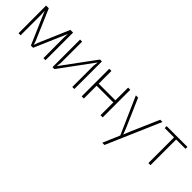

<svg xmlns="http://www.w3.org/2000/svg" viewBox="94 -1281 2312 2312"><g transform="rotate(45 1250.0 -125.0)"><path d="M101 -470 268 -80 290 -15H280L302 -80L469 -470H515V0H480L479 -350L484 -438L494 -441L304 0H266L76 -440L86 -437L91 -350V0H56L55 -470Z M1006 0H971V-360L981 -440L992 -443L667 0H634V-470H669V-110L659 -30L648 -27L974 -470H1006Z M1489 0H1452V-218H1168V0H1131V-470H1168V-253H1452V-470H1489Z M1739 220H1701L1793 5L1584 -470H1622L1779 -109L1816 -12H1803L1842 -109L1999 -470H2037Z M2267 0V-437H2108V-470H2462V-437H2303V0Z"/></g></svg>

Font: Kreadon
Style: Regular
Weight: 400
Designer: kohakuno
Foundry: StudioGnu
Version: Version 1.000;Glyphs 3.1.2 (3151)